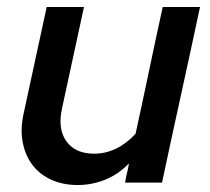

<svg xmlns="http://www.w3.org/2000/svg" viewBox="-20 -524 604 551"><path d="M221 -504 158 -213Q145 -154 170.5 -118.5Q196 -83 250 -83Q316 -83 369 -140Q389 -231 408 -322Q427 -413 447 -504H554Q527 -377 499.5 -252Q472 -127 445 0H339Q341 -14 344.5 -27.5Q348 -41 350 -55Q319 -23 281 -8Q243 7 203 7Q160 7 126.5 -8.5Q93 -24 72.5 -51.5Q52 -79 45 -116.5Q38 -154 48 -199Q65 -276 81 -351.5Q97 -427 114 -504Z"/></svg>

Font: Rosa Sans Medium
Style: Italic
Weight: 500
Italic angle: -12°
Designer: Pentagram / MCKL
Foundry: Pentagram / MCKL
Version: Version 1.005;September 16, 2019;FontCreator 11.5.0.2425 64-